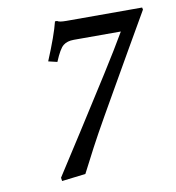

<svg xmlns="http://www.w3.org/2000/svg" viewBox="-72 -665 681 743"><g transform="rotate(-10 268.0 -293.5)"><path d="M236.8 -594.2H534.2L536.1 -585.9Q513.2 -546.9 453.6 -442.9Q394 -338.9 375 -305.9Q356 -272.9 317.9 -206.1Q279.8 -139.2 255.4 -93Q231 -46.9 206.1 2L112.8 13.2L110.8 0Q143.1 -49.8 215.1 -162.4Q287.1 -274.9 345 -366.5Q402.8 -458 437 -517.1H252Q226.1 -517.1 210.4 -504.6Q194.8 -492.2 174.8 -443.8L140.1 -452.1Q180.2 -548.3 192.9 -600.1H201.2Q208 -594.2 236.8 -594.2Z"/></g></svg>

Font: Linux Libertine
Style: Semibold Italic
Weight: 600
Italic angle: -11.5°
Designer: Philipp H. Poll
Foundry: Philipp H. Poll
Version: Version 5.1.2 ; ttfautohint (v0.9)